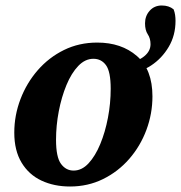

<svg xmlns="http://www.w3.org/2000/svg" viewBox="-20 -664 659 699"><path d="M235 15Q177 15 131 -6.5Q85 -28 58.5 -72Q32 -116 32 -181Q32 -244 54.5 -303Q77 -362 117.5 -408.5Q158 -455 213 -482Q268 -509 334 -509Q422 -509 478.5 -460Q535 -411 535 -313Q535 -250 513 -191Q491 -132 450.5 -85.5Q410 -39 355 -12Q300 15 235 15ZM248 -43Q278 -43 302.5 -69.5Q327 -96 345 -139.5Q363 -183 373 -235.5Q383 -288 383 -341Q383 -403 366 -426.5Q349 -450 320 -450Q290 -450 265 -424Q240 -398 222 -354.5Q204 -311 194 -259Q184 -207 184 -155Q184 -92 202 -67.5Q220 -43 248 -43ZM448 -397V-436Q483 -441 505.5 -459.5Q528 -478 528 -503Q528 -524 518 -539Q508 -554 508 -579Q508 -606 525 -625Q542 -644 569 -644Q595 -644 612 -630Q616 -620 617.5 -609.5Q619 -599 619 -588Q619 -535 594 -493Q569 -451 530 -425.5Q491 -400 448 -397Z"/></svg>

Font: Source Serif 4 SmText
Style: Bold Italic
Weight: 700
Italic angle: -12°
Designer: Frank Grießhammer
Foundry: Adobe
Version: Version 4.005;hotconv 1.1.0;makeotfexe 2.6.0